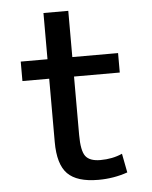

<svg xmlns="http://www.w3.org/2000/svg" viewBox="-51 -733 621 786"><g transform="rotate(-5 259.5 -340.0)"><path d="M259 -500H447V-420H259V-180Q259 -115 276 -92.5Q293 -70 337 -70Q387 -70 427 -88L442 -10Q385 10 322 10Q234 10 195.5 -29Q157 -68 157 -160V-420H47V-500H157V-690H259Z"/></g></svg>

Font: M PLUS 1p Medium
Style: Regular
Weight: 500
Version: Version 1.062